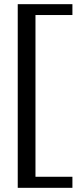

<svg xmlns="http://www.w3.org/2000/svg" viewBox="-20 -770 402 920"><path d="M65 130V-750H327V-698H150V77H327V130Z"/></svg>

Font: Roboto Serif
Style: Regular
Weight: 400
Designer: Greg Gazdowicz
Foundry: Commercial Type
Version: Version 1.008